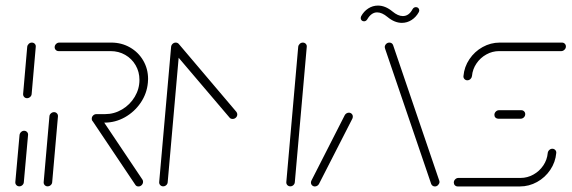

<svg xmlns="http://www.w3.org/2000/svg" viewBox="-20 -672 2060 692"><path d="M49.6 -0.4Q43.3 -0.4 39.1 -4.8Q34.8 -9.3 35.2 -15.6L50.4 -185.2Q51.1 -191.5 55.9 -196.1Q60.7 -200.7 67 -200.7Q73.3 -200.7 77.6 -196.1Q81.9 -191.5 81.1 -185.2L65.9 -15.6Q65.6 -9.3 60.7 -4.8Q55.9 -0.4 49.6 -0.4ZM77.4 -318.1Q71.1 -318.1 67 -322.6Q63 -327 63.3 -333.3L78.1 -503.3Q78.9 -509.6 83.7 -514.1Q88.5 -518.5 94.8 -518.5Q101.1 -518.5 105.4 -514.1Q109.6 -509.6 108.9 -503.3L94.1 -333.3Q93.7 -327 88.7 -322.6Q83.7 -318.1 77.4 -318.1Z M151.5 -0.4Q145.2 -0.4 141.1 -4.8Q137 -9.3 137.4 -15.6L158.1 -252.6Q158.5 -258.9 163.5 -263.3Q168.5 -267.8 174.8 -267.8Q181.1 -267.8 185.2 -263.3Q189.3 -258.9 188.9 -252.6L168.1 -15.6Q167.8 -9.3 162.8 -4.8Q157.8 -0.4 151.5 -0.4ZM495.6 -17Q495.6 -10 490.7 -5Q485.9 0 478.9 0Q471.5 0 467.8 -5.9L313.3 -236.3Q310.7 -239.6 310.7 -244.1Q310.7 -250.7 315.7 -255.7Q320.7 -260.7 327.4 -260.7Q335.2 -260.7 339.3 -254.4L493.3 -24.8Q495.6 -21.5 495.6 -17ZM310.7 -244.1Q310.7 -251.1 315.7 -255.9Q320.7 -260.7 327.4 -260.7H358.9Q391.5 -260.7 420 -277.6Q448.5 -294.4 465.6 -323Q482.6 -351.5 482.6 -384.1Q482.6 -413 468.9 -436.7Q455.2 -460.4 431.5 -474.1Q407.8 -487.8 378.5 -487.8H191.1Q185.2 -487.8 181.1 -491.9Q177 -495.9 177 -501.9Q177 -508.5 182 -513.5Q187 -518.5 193.7 -518.5H381.1Q418.1 -518.5 448.5 -501.1Q478.9 -483.7 496.3 -453.7Q513.7 -423.7 513.7 -387.4Q513.7 -383.3 513 -374.4Q509.6 -335.2 487.2 -302Q464.8 -268.9 430.2 -249.4Q395.6 -230 356.3 -230H324.8Q318.9 -230 314.8 -234.1Q310.7 -238.1 310.7 -244.1Z M613.3 -518.5Q619.6 -518.5 623.9 -514.1Q628.1 -509.6 627.4 -503.3L584.4 -15.6Q584.1 -9.3 579.3 -4.8Q574.4 -0.4 568.1 -0.4Q561.9 -0.4 557.6 -4.8Q553.3 -9.3 553.7 -15.6L596.7 -503.3Q597.4 -509.6 602.2 -514.1Q607 -518.5 613.3 -518.5ZM835.2 -259.6Q835.2 -253 830.2 -248.1Q825.2 -243.3 818.5 -243.3Q811.1 -243.3 807.4 -248.1L600.7 -491.1Q597.4 -495.9 597.4 -500.7Q597.4 -507.4 602.6 -512.4Q607.8 -517.4 614.1 -517.4Q620.4 -517.4 625.2 -512.6L831.9 -268.9Q835.2 -264.8 835.2 -259.6ZM1071.5 -518.5Q1077.8 -518.5 1082 -514.1Q1086.3 -509.6 1085.6 -503.3L1042.6 -15.6Q1042.2 -9.3 1037.4 -4.8Q1032.6 -0.4 1026.3 -0.4Q1020 -0.4 1015.7 -4.8Q1011.5 -9.3 1011.9 -15.6L1054.8 -503.3Q1055.6 -509.6 1060.4 -514.1Q1065.2 -518.5 1071.5 -518.5Z M1114.8 0Q1108.9 0 1104.8 -4.1Q1100.7 -8.1 1100.7 -14.1Q1100.7 -17.8 1102.6 -21.5L1222.6 -257Q1224.8 -261.1 1228.9 -263.5Q1233 -265.9 1237.4 -265.9Q1243.7 -265.9 1248 -261.3Q1252.2 -256.7 1251.5 -250.4Q1251.5 -248.1 1250 -244.4L1129.6 -8.9Q1127.4 -4.8 1123.3 -2.4Q1119.3 0 1114.8 0ZM1564.1 -15.6Q1563.3 -9.3 1558.5 -4.6Q1553.7 0 1547.4 0Q1543 0 1539.4 -2.4Q1535.9 -4.8 1534.1 -8.9L1368.5 -494.8Q1366.7 -500 1366.7 -503.3Q1367.4 -509.6 1372.2 -514.1Q1377 -518.5 1383.3 -518.5Q1388.1 -518.5 1391.7 -516.1Q1395.2 -513.7 1396.7 -509.6L1562.2 -23.7Q1564.1 -19.6 1564.1 -15.6ZM1479.3 -646.3Q1484.4 -646.3 1487.8 -642.8Q1491.1 -639.3 1491.1 -634.1Q1491.1 -632.6 1490.4 -630.9Q1489.6 -629.3 1489.3 -628.1Q1479.6 -610.4 1463.5 -600Q1447.4 -589.6 1428.5 -589.6Q1402.2 -589.6 1376.7 -610.7Q1356.7 -627.4 1339.3 -627.4Q1328.5 -627.4 1319.6 -620.9Q1310.7 -614.4 1304.1 -603Q1299.6 -595.2 1291.9 -595.2Q1286.7 -595.2 1283.3 -598.7Q1280 -602.2 1280 -607.4Q1280 -608.9 1281.5 -613.3Q1291.1 -631.1 1307.2 -641.5Q1323.3 -651.9 1342.2 -651.9Q1368.9 -651.9 1394.4 -630.7Q1414.4 -614.1 1431.9 -614.1Q1453.7 -614.1 1466.7 -638.5Q1471.1 -646.3 1479.3 -646.3Z M1970.7 -135.9Q1977 -135.9 1981.3 -131.3Q1985.6 -126.7 1984.8 -120.4Q1981.9 -87.4 1963.3 -59.8Q1944.8 -32.2 1915.7 -16.1Q1886.7 0 1853.7 0H1629.6Q1623.7 0 1619.6 -4.1Q1615.6 -8.1 1615.6 -14.1Q1615.6 -20.7 1620.6 -25.7Q1625.6 -30.7 1632.2 -30.7H1856.3Q1880.7 -30.7 1902.4 -42.8Q1924.1 -54.8 1938 -75.4Q1951.9 -95.9 1954.1 -120.4Q1954.8 -126.7 1959.6 -131.3Q1964.4 -135.9 1970.7 -135.9ZM1873 -260.7Q1873 -253.7 1868 -248.9Q1863 -244.1 1856.3 -244.1H1775.9Q1770 -244.1 1765.9 -248Q1761.9 -251.9 1761.9 -257.8Q1761.9 -264.8 1766.9 -269.8Q1771.9 -274.8 1778.5 -274.8H1858.9Q1864.8 -274.8 1868.9 -270.7Q1873 -266.7 1873 -260.7ZM1664.4 -382.6Q1658.1 -382.6 1653.9 -387.2Q1649.6 -391.9 1650.4 -398.1Q1653.3 -431.1 1671.9 -458.7Q1690.4 -486.3 1719.4 -502.4Q1748.5 -518.5 1781.1 -518.5H2005.6Q2011.5 -518.5 2015.6 -514.4Q2019.6 -510.4 2019.6 -504.4Q2019.6 -497.8 2014.4 -492.8Q2009.3 -487.8 2003 -487.8H1778.9Q1754.4 -487.8 1732.8 -475.7Q1711.1 -463.7 1697.2 -443.1Q1683.3 -422.6 1681.1 -398.1Q1680.4 -391.9 1675.6 -387.2Q1670.7 -382.6 1664.4 -382.6Z"/></svg>

Font: 26F Galaxy Sans Ultra Light
Style: Italic
Weight: 200
Italic angle: -5°
Designer: C₂₉H₂₅N₃O₅
Version: Version 1.200